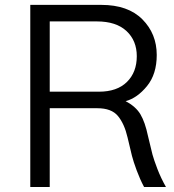

<svg xmlns="http://www.w3.org/2000/svg" viewBox="-20 -751 700 771"><path d="M179.7 -382.8H377Q450.2 -382.8 489.7 -421.9Q529.3 -460.9 529.3 -525.4Q529.3 -587.9 487.8 -626.5Q446.3 -665 369.1 -665H179.7ZM101.6 0V-731.4H386.7Q494.1 -731.4 551.8 -673.3Q609.4 -615.2 609.4 -530.3Q609.4 -453.1 570.3 -405.3Q531.2 -357.4 484.4 -344.7Q525.4 -323.2 543.9 -292Q562.5 -260.7 574.2 -205.1Q586.9 -150.4 592.3 -130.4Q597.7 -110.4 611.8 -73.2Q626 -36.1 646.5 0H558.6Q542 -31.2 528.8 -66.9Q515.6 -102.5 509.8 -125.5Q503.9 -148.4 492.2 -199.2Q479.5 -253.9 453.6 -285.2Q427.7 -316.4 371.1 -316.4H179.7V0Z"/></svg>

Font: Batunionen A1
Style: Regular
Weight: 400
Designer: HanYang I&C Co.,Ltd.
Foundry: HanYang I&C Co.,Ltd.
Version: Version 2.50; ttfautohint (v1.6)